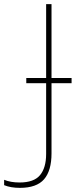

<svg xmlns="http://www.w3.org/2000/svg" viewBox="-117 -734 368 928"><path d="M-97 161V135Q-66 148 -22 148Q47 148 76.5 112.5Q106 77 106 10V-332H10V-357H106V-714H132V-357H229V-332H132V7Q132 91 96 132.5Q60 174 -21 174Q-65 174 -97 161Z"/></svg>

Font: Noto Sans UI Thin
Style: Regular
Weight: 250
Designer: Monotype Design Team
Foundry: Monotype Imaging Inc.
Version: Version 1.001